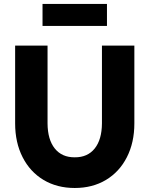

<svg xmlns="http://www.w3.org/2000/svg" viewBox="-20 -938 757 972"><path d="M56.6 -313.5V-707H220.7V-313.5Q221.2 -231.4 257.3 -186.3Q293.5 -141.1 358.4 -141.6Q423.3 -141.1 459.5 -186.3Q495.6 -231.4 496.1 -313.5V-707H660.2V-313.5Q660.2 -216.3 622.3 -142.1Q584.5 -67.9 516.4 -27.1Q448.2 13.7 358.4 13.7Q268.6 13.7 200.4 -27.1Q132.3 -67.9 94.5 -142.1Q56.6 -216.3 56.6 -313.5ZM521.5 -806.6H195.3V-918H521.5Z"/></svg>

Font: Wanted Sans ExtraBold
Style: Regular
Weight: 800
Designer: Original Design by Kil Hyung-jin and Kang Hanbin, Wanted Lab, Inc; Hangeul from Source Han Sans by Jang Soo-young and Ka
Foundry: Wanted Lab, Inc.
Version: Version 1.003